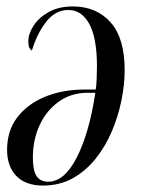

<svg xmlns="http://www.w3.org/2000/svg" viewBox="-20 -566 440 596"><path d="M206 -546Q279 -546 323 -497Q367 -448 367 -348Q367 -304 357 -254.5Q347 -205 327 -158Q307 -111 276.5 -73Q246 -35 205.5 -12.5Q165 10 113 10Q60 10 31 -19.5Q2 -49 2 -101Q2 -160 33.5 -201.5Q65 -243 119.5 -265.5Q174 -288 241 -288H277Q279 -296 280 -319.5Q281 -343 281 -360Q281 -447 257.5 -491Q234 -535 192 -535Q152 -535 123.5 -498.5Q95 -462 79 -409Q75 -411 71.5 -417Q68 -423 68 -438Q68 -461 84 -486Q100 -511 131 -528.5Q162 -546 206 -546ZM252 -278Q201 -278 162.5 -250.5Q124 -223 103 -177.5Q82 -132 82 -77Q82 -37 93.5 -19.5Q105 -2 130 -2Q180 -2 218.5 -77.5Q257 -153 276 -278Z"/></svg>

Font: Noto Serif Display ExtraCondensed
Style: Italic
Weight: 400
Width: 2
Italic angle: -12°
Designer: Monotype Design Team
Foundry: Monotype Imaging Inc.
Version: Version 2.009